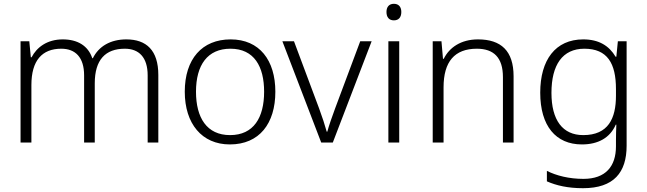

<svg xmlns="http://www.w3.org/2000/svg" viewBox="-20 -749 3401 1009"><path d="M644 -542C561 -542 499 -506 468 -443H465C443 -509 387 -542 310 -542C227 -542 173 -500 146 -448H142L134 -532H88V0H145V-302C145 -431 201 -493 302 -493C376 -493 422 -448 422 -353V0H478V-311C478 -435 534 -493 636 -493C710 -493 756 -448 756 -353V0H812V-355C812 -485 749 -542 644 -542Z M1427 -267C1427 -432 1344 -542 1192 -542C1042 -542 951 -439 951 -267C951 -99 1041 10 1188 10C1343 10 1427 -100 1427 -267ZM1010 -267C1010 -408 1071 -493 1191 -493C1316 -493 1368 -399 1368 -267C1368 -131 1313 -39 1189 -39C1067 -39 1010 -130 1010 -267Z M1668 0H1729L1933 -532H1873L1741 -179C1725 -136 1709 -90 1700 -57H1697C1688 -90 1673 -136 1657 -179L1525 -532H1464Z M2050 -729C2025 -729 2011 -713 2011 -686C2011 -658 2025 -642 2050 -642C2075 -642 2089 -658 2089 -686C2089 -713 2075 -729 2050 -729ZM2078 -532H2021V0H2078Z M2492 -542C2402 -542 2341 -499 2312 -440H2308L2300 -532H2254V0H2311V-290C2311 -425 2369 -493 2486 -493C2575 -493 2623 -446 2623 -344V0H2679V-348C2679 -482 2613 -542 2492 -542Z M3045 -542C2899 -542 2819 -434 2819 -262C2819 -87 2901 10 3038 10C3124 10 3186 -25 3216 -94H3219C3218 -69 3217 -39 3217 -11V20C3217 125 3163 191 3046 191C2970 191 2904 174 2854 149V204C2904 226 2964 240 3044 240C3206 240 3273 157 3273 17V-532H3227L3219 -451H3215C3181 -508 3128 -542 3045 -542ZM3051 -493C3172 -493 3217 -416 3217 -281V-246C3217 -127 3177 -39 3045 -39C2937 -39 2878 -117 2878 -261C2878 -408 2936 -493 3051 -493Z"/></svg>

Font: Noto Sans Kannada Light
Style: Regular
Weight: 300
Designer: Jelle Bosma - Monotype Design Team
Foundry: Monotype Imaging Inc.
Version: Version 2.005